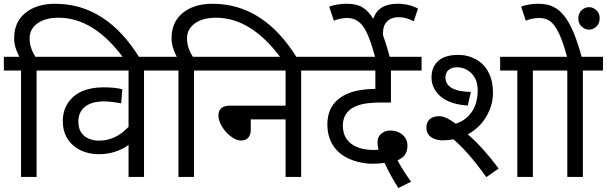

<svg xmlns="http://www.w3.org/2000/svg" viewBox="-20 -916 3142 994"><path d="M273.4 -622.1V-550.8H169.4V0H88.9V-550.8H0V-622.1H80.1Q53.2 -672.4 53.2 -717.8Q53.2 -802.2 111.3 -849.1Q169.4 -896.5 265.6 -896.5Q530.8 -896.5 703.6 -614.7H620.1Q466.3 -824.2 283.2 -824.2Q214.4 -824.2 173.8 -794.9Q133.3 -765.6 133.3 -716.8Q133.3 -668 163.6 -622.1Z M613.3 -453.6 607.4 -380.9Q551.8 -391.1 517.6 -391.1Q454.1 -390.6 419.9 -363.3Q385.7 -335.9 385.7 -286.6Q385.7 -221.7 439.5 -198.2Q463.9 -187.5 494.1 -188Q578.1 -188 645.5 -259.3V-550.8H258.8V-622.1H829.6V-550.8H725.6V0H645.5V-165Q577.1 -117.7 491.7 -117.7Q438 -117.7 395.5 -138.7Q353 -160.2 329.1 -198.2Q305.2 -236.3 305.2 -289.1Q305.2 -341.8 331.1 -381.8Q356.9 -421.9 404.3 -443.4Q451.7 -463.9 515.1 -463.9Q578.6 -463.9 613.3 -453.6Z M1088.4 -622.1V-550.8H984.4V0H903.8V-550.8H814.9V-622.1H895Q868.2 -672.4 868.2 -717.8Q868.2 -802.2 926.3 -849.1Q984.4 -896.5 1080.6 -896.5Q1345.7 -896.5 1518.6 -614.7H1435.1Q1281.2 -824.2 1098.1 -824.2Q1029.3 -824.2 988.8 -794.9Q948.2 -765.6 948.2 -716.8Q948.2 -668 978.5 -622.1Z M1073.7 -550.8V-622.1H1643.1V-550.8H1539.1V0H1458.5V-297.9H1278.3V-244.1Q1278.3 -217.3 1264.9 -202.9Q1251.5 -188.5 1227.5 -188.5Q1203.6 -188.5 1175.8 -209.2Q1147.9 -230 1129.4 -260.7Q1110.8 -291.5 1110.8 -317.9Q1110.8 -369.1 1171.4 -369.1H1458.5V-550.8Z M1831.5 -78.6Q1754.4 -98.6 1714.6 -148.7Q1674.8 -198.7 1674.8 -272Q1675.3 -389.6 1785.6 -433.6Q1840.8 -455.1 1918.5 -455.6H1923.3V-550.8H1628.4V-622.1H2162.6V-550.8H2003.9V-385.3H1955.6Q1878.4 -385.3 1837.9 -372.1Q1754.9 -345.2 1754.9 -265.6Q1755.4 -186 1826.7 -155.3Q1862.8 -139.6 1915.5 -139.6Q1925.8 -139.6 1940.4 -141.1Q1934.6 -156.2 1934.6 -181.6Q1934.6 -207 1953.4 -223.6Q1972.2 -240.2 2000.5 -240.2Q2028.8 -240.2 2049.3 -228.5Q2089.4 -205.6 2089.4 -161.6Q2089.4 -106.4 2038.1 -86.4Q2066.4 -31.7 2108.4 24.4L2042 57.6Q1996.6 -15.6 1970.7 -72.8Q1942.9 -68.4 1906.7 -68.4Q1870.6 -68.4 1831.5 -78.6Z M1962.9 -746.6V-734.9Q1962.9 -731.4 1971.9 -707.3Q1981 -683.1 1999.5 -614.7H1923.8Q1890.6 -738.8 1858.9 -780.8Q1827.1 -822.8 1777.8 -822.8Q1743.2 -822.8 1708.5 -809.1L1684.1 -881.8Q1725.1 -896.5 1775.9 -896.5Q1826.7 -896.5 1857.2 -877.7Q1887.7 -858.9 1910.6 -820.8H1913.1Q1939.5 -896.5 2037.6 -896.5Q2096.7 -896.5 2144 -871.6L2122.1 -805.7Q2082.5 -827.1 2044.4 -827.1Q2006.3 -827.1 1984.6 -805.7Q1962.9 -784.2 1962.9 -746.6Z M2842.8 -550.8H2738.8V0H2658.2V-550.8H2569.3V-622.1H2842.8ZM2339.4 -275.4Q2392.6 -293 2422.9 -337.4Q2453.1 -381.8 2453.1 -450.2Q2452.6 -518.6 2401.9 -551.8Q2377.4 -567.4 2348.1 -567.9Q2317.9 -567.9 2302.2 -553.7Q2286.6 -539.6 2286.1 -515.6Q2286.1 -442.9 2418 -439.9L2401.4 -369.6Q2280.3 -377.4 2234.9 -445.8Q2213.9 -477.5 2213.9 -514.2Q2213.9 -550.8 2229 -576.7Q2261.2 -631.8 2352.1 -631.8Q2402.8 -631.8 2444.8 -608.4Q2486.8 -585 2509.3 -541Q2532.2 -497.1 2532.2 -434.1Q2531.7 -371.1 2497.6 -312.5Q2463.4 -253.9 2401.9 -220.7Q2482.9 -149.9 2561.5 -43.5L2497.6 1Q2405.3 -128.9 2327.1 -194.8Q2299.3 -189.5 2272.9 -189.5Q2246.6 -189.5 2228 -197.3Q2188 -213.9 2187.5 -254.9Q2187.5 -283.2 2204.6 -298.8Q2221.7 -314.5 2254.4 -314.5Q2287.1 -314.5 2339.4 -275.4Z M2765.1 -896.5Q2811.5 -896.5 2842.8 -881.8Q2904.8 -853.5 2948.2 -750.5Q2970.2 -698.7 2991.2 -622.1H3101.6V-550.8H2997.6V0H2917V-550.8H2828.1V-622.1H2915.5Q2877 -767.6 2831.1 -803.7Q2806.6 -823.2 2771.5 -822.8Q2736.3 -822.8 2702.1 -809.1L2677.7 -881.8Q2719.2 -896.5 2765.1 -896.5ZM3056.6 -871.1Q3085 -854 3084.5 -820.3Q3084 -786.6 3055.7 -770Q3043 -762.7 3029.3 -762.7Q3014.6 -762.7 3002 -770.5Q2973.6 -787.6 2974.1 -820.8Q2974.1 -854.5 3002 -871.1Q3014.6 -878.9 3029.3 -878.9Q3043.9 -878.9 3056.6 -871.1Z"/></svg>

Font: NotoSans
Style: Regular
Weight: 400
Designer: Monotype Design team
Foundry: Monotype Imaging Inc.
Version: Version 1.04